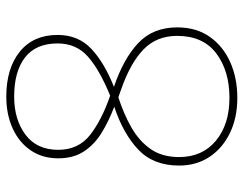

<svg xmlns="http://www.w3.org/2000/svg" viewBox="-102 -662 774 610"><g transform="rotate(-90 285.0 -357.0)"><path d="M283 -724Q373 -724 426 -681Q479 -638 479 -561Q479 -495 434.5 -453.5Q390 -412 314 -382Q403 -352 453 -305Q503 -258 503 -181Q503 -120 473 -77.5Q443 -35 392.5 -12.5Q342 10 279 10Q216 10 167.5 -13.5Q119 -37 91.5 -78.5Q64 -120 64 -175Q64 -257 115 -305Q166 -353 251 -381Q206 -398 169 -420.5Q132 -443 109.5 -476.5Q87 -510 87 -559Q87 -609 112 -646Q137 -683 181.5 -703.5Q226 -724 283 -724ZM283 -699Q210 -699 162 -663Q114 -627 114 -559Q114 -495 161 -458Q208 -421 286 -394Q369 -428 410.5 -465Q452 -502 452 -561Q452 -630 407.5 -664.5Q363 -699 283 -699ZM91 -175Q91 -101 143 -58Q195 -15 279 -15Q365 -15 420.5 -57Q476 -99 476 -181Q476 -246 433.5 -287.5Q391 -329 309 -358L281 -368Q228 -351 185 -326.5Q142 -302 116.5 -265.5Q91 -229 91 -175Z"/></g></svg>

Font: Noto Sans Thaana Thin
Style: Regular
Weight: 100
Designer: David Williams
Foundry: Google Inc.
Version: Version 3.001; ttfautohint (v1.8.4.7-5d5b)